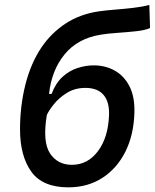

<svg xmlns="http://www.w3.org/2000/svg" viewBox="-20 -762 638 791"><path d="M261.7 9.8Q155.3 9.8 108.9 -54.9Q62.5 -119.6 62.5 -229Q62.5 -325.2 84.5 -412.8Q106.4 -500.5 150.9 -566.9Q191.4 -626.5 250.7 -665.3Q310.1 -704.1 387.7 -715.3Q414.6 -719.2 452.1 -722.2Q489.7 -725.1 528.1 -729.5Q566.4 -733.9 595.2 -741.7L598.1 -646.5Q579.1 -637.7 542 -633.5Q504.9 -629.4 464.6 -626.7Q424.3 -624 395 -619.1Q300.3 -604 246.3 -538.3Q192.4 -472.7 182.1 -375H192.4Q209.5 -419.9 237.8 -445.6Q266.1 -471.2 299.8 -481.9Q333.5 -492.7 366.2 -492.7Q414.1 -492.7 452.6 -471.2Q491.2 -449.7 513.4 -406.5Q535.6 -363.3 533.7 -297.9Q531.2 -206.5 496.6 -137.2Q461.9 -67.9 401.6 -29.1Q341.3 9.8 261.7 9.8ZM276.4 -83Q341.3 -83 383.5 -139.2Q425.8 -195.3 429.2 -288.1Q431.2 -342.3 406.5 -371.1Q381.8 -399.9 332 -399.9Q288.6 -399.9 255.4 -379.2Q222.2 -358.4 201.2 -331.8Q180.2 -305.2 172.9 -288.1Q154.8 -177.7 185.8 -130.4Q216.8 -83 276.4 -83Z"/></svg>

Font: Cascadia Code NF
Style: Italic
Weight: 400
Italic angle: -10°
Monospace: yes
Designer: Aaron Bell
Foundry: Saja Typeworks
Version: Version 2404.023; ttfautohint (v1.8.4)